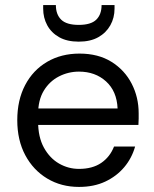

<svg xmlns="http://www.w3.org/2000/svg" viewBox="-20 -724 608 756"><path d="M291 12Q221 12 166 -21Q111 -54 79.5 -113Q48 -172 48 -251Q48 -330 79 -389Q110 -448 165.5 -480.5Q221 -513 293 -513Q367 -513 419 -480.5Q471 -448 498.5 -394.5Q526 -341 526 -278Q526 -268 526 -257Q526 -246 525 -232H111V-297H443Q440 -365 397.5 -403.5Q355 -442 291 -442Q249 -442 212 -423Q175 -404 152.5 -367Q130 -330 130 -274V-246Q130 -184 153 -142.5Q176 -101 212.5 -80Q249 -59 291 -59Q344 -59 378.5 -82.5Q413 -106 429 -147H512Q499 -101 469 -65.5Q439 -30 394.5 -9Q350 12 291 12ZM290 -560Q244 -560 213 -577.5Q182 -595 166 -624.5Q150 -654 150 -690V-704H200Q200 -667 221 -646.5Q242 -626 290 -626Q338 -626 359 -646.5Q380 -667 380 -704H431V-690Q431 -654 414.5 -624.5Q398 -595 367 -577.5Q336 -560 290 -560Z"/></svg>

Font: DM Sans 17pt
Style: Regular
Weight: 400
Version: Version 4.004;gftools[0.9.30]